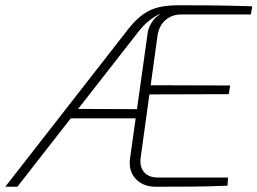

<svg xmlns="http://www.w3.org/2000/svg" viewBox="-53 -710 979 730"><path d="M626 -690Q721 -690 784.5 -689Q848 -688 906 -686L901 -655H636Q601 -655 576.5 -634Q552 -613 546 -575L482 -112Q477 -77 494.5 -56Q512 -35 547 -35H814L812 -4Q743 -1 675 -0.5Q607 0 539 0Q490 0 462 -31Q434 -62 442 -112L508 -581Q510 -603 524.5 -625.5Q539 -648 556 -655H551Q535 -648 513 -630.5Q491 -613 469 -584L13 0H-33L435 -600Q458 -629 480 -647Q502 -665 524.5 -674Q547 -683 572 -686.5Q597 -690 626 -690ZM483 -295 477 -260H194L211 -296ZM496 -386 822 -385 817 -352 491 -351Z"/></svg>

Font: Exo 2 ExtraLight
Style: Italic
Weight: 250
Italic angle: -8°
Designer: Natanael Gama
Foundry: Natanael Gama
Version: Version 2.010